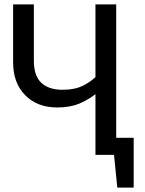

<svg xmlns="http://www.w3.org/2000/svg" viewBox="-20 -709 662 879"><path d="M40 -689H135V-431Q135 -362 169 -330Q203 -298 266 -298Q324 -298 362.5 -318Q401 -338 426 -365L436 -292Q387 -253 344 -235Q301 -217 242 -217Q151 -217 95.5 -273Q40 -329 40 -424ZM417 -689H512V0H417ZM463 -78H592V150H517L502 0H463Z"/></svg>

Font: Fira Sans Variable
Style: Regular
Weight: 400
Designer: Carrois Corporate & Edenspiekermann AG
Foundry: Carrois Corporate GbR & Edenspiekermann AG
Version: Version 4.202